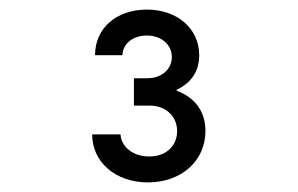

<svg xmlns="http://www.w3.org/2000/svg" viewBox="-20 -904 620 400"><path d="M235 -789C236 -814 258 -830 286 -830C315 -830 338 -812 338 -785C338 -760 317 -741 287 -741H259V-684H292C325 -684 349 -662 349 -631C349 -600 326 -578 291 -578C258 -578 233 -597 231 -624H172C172 -566 221 -524 288 -524C358 -524 408 -569 408 -631C408 -672 386 -701 348 -715V-717C378 -731 395 -755 395 -789C395 -844 350 -884 286 -884C222 -884 178 -845 178 -789Z"/></svg>

Font: CommitMono-dimboump
Style: Regular
Weight: 400
Monospace: yes
Designer: Eigil Nikolajsen
Foundry: Eigil Nikolajsen
Version: Version 1.143